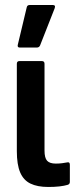

<svg xmlns="http://www.w3.org/2000/svg" viewBox="-20 -735 310 763"><path d="M171.9 8Q128.5 8 100.9 -5.5Q73.2 -19 60.1 -50Q46.9 -81.1 46.9 -134.2V-481.4Q46.9 -492.3 57.3 -492.3H146.5Q156.9 -492.3 156.9 -481.4V-136.6Q156.9 -107.5 167.2 -96.2Q177.5 -84.9 201.6 -84.9Q215.2 -84.9 226.7 -86.4Q238.2 -87.9 248.7 -89.9Q257.6 -91.4 257.6 -80V-12.3Q257.6 -2.9 248.7 -0.4Q235.3 3.6 216 5.8Q196.6 8 171.9 8ZM58.7 -546Q47.9 -546 50.8 -557.4L86.1 -705.3Q87.1 -710.7 90.3 -713Q93.5 -715.2 99 -715.2H189.6Q202.4 -715.2 197 -701.4L139.2 -554.4Q135.7 -546 125.8 -546Z"/></svg>

Font: Sofia Sans Condensed
Style: Regular
Weight: 400
Designer: Botio Nikoltchev, Ani Petrova
Foundry: lettersoup
Version: Version 4.100